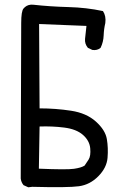

<svg xmlns="http://www.w3.org/2000/svg" viewBox="-20 -811 540 815"><path d="M100 -16 80 -25Q70 -37 68 -53L70 -713Q70 -764 80 -775L86 -781Q100 -793 121 -791Q193 -783 270 -781Q347 -779 417 -764Q431 -743 427 -713Q421 -688 420 -660.5Q419 -633 407 -608Q393 -596 372 -599L353 -608Q339 -625 341 -646L347 -701L146 -709L148 -351Q216 -351 281.5 -341Q347 -331 387 -295Q427 -259 433.5 -221Q440 -183 436.5 -141Q433 -99 397.5 -63Q362 -27 315.5 -20.5Q269 -14 117 -18ZM339 -108Q346 -118 356 -133.5Q366 -149 363 -181.5Q360 -214 332 -238.5Q304 -263 252.5 -269.5Q201 -276 148 -274L145 -95Q263 -90 294 -94.5Q325 -99 339 -108Z"/></svg>

Font: NaniFont Regular
Style: Regular
Weight: 400
Designer: Nanigashitei
Version: Version 1.036